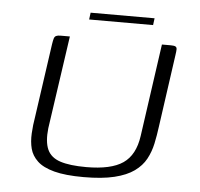

<svg xmlns="http://www.w3.org/2000/svg" viewBox="-44 -591 666 640"><g transform="rotate(5 288.5 -271.0)"><path d="M494 -188Q490 -157 484 -129Q478 -101 465 -77Q452 -53 427 -35Q402 -17 361 -7Q320 3 258 3Q197 3 159.5 -7Q122 -17 103 -35Q84 -53 78 -76Q72 -99 73.5 -127Q75 -155 80 -184L115 -429Q117 -442 119 -448.5Q121 -455 126 -457.5Q131 -460 141 -460H172L127 -149Q122 -104 133.5 -78Q145 -52 177 -41.5Q209 -31 264 -31Q347 -31 387 -58.5Q427 -86 436 -150L480 -460H510Q521 -460 525.5 -457.5Q530 -455 530 -448.5Q530 -442 528 -429ZM231 -522 234 -545H448L445 -522Z"/></g></svg>

Font: Genos Thin Light
Style: Italic
Weight: 300
Italic angle: -8°
Version: Version 1.010